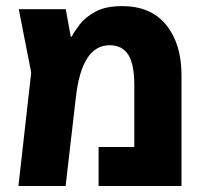

<svg xmlns="http://www.w3.org/2000/svg" viewBox="-20 -620 701 640"><path d="M387.2 -599.6Q483.4 -599.6 534.2 -536.6Q585 -473.6 585 -370.1V0H308.6V-129.9H427.7V-335.9Q427.7 -406.2 407.5 -437.7Q387.2 -469.2 345.2 -469.2Q252.4 -469.2 232.9 -295.4L198.7 0H41.5L84 -378.4L42.5 -589.4H199.2L215.8 -498H219.2Q227.5 -514.6 245.8 -538.6Q264.2 -562.5 298.1 -581.1Q332 -599.6 387.2 -599.6Z"/></svg>

Font: Lunasima
Style: Bold
Weight: 700
Designer: The DocRepair Project, Monotype Design Team
Foundry: Google
Version: Version 2.009